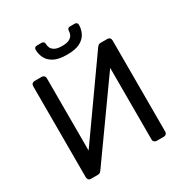

<svg xmlns="http://www.w3.org/2000/svg" viewBox="-198 -1037 1139 1190"><g transform="rotate(-30 371.0 -441.5)"><path d="M110 0Q99 0 93 -7Q87 -14 87 -24V-676Q87 -687 93.5 -693.5Q100 -700 110 -700H162Q172 -700 178.5 -693.5Q185 -687 185 -676V-159L558 -686Q561 -690 566.5 -695Q572 -700 583 -700H632Q642 -700 648.5 -693.5Q655 -687 655 -676V-23Q655 -13 648.5 -6.5Q642 0 632 0H581Q571 0 564 -6.5Q557 -13 557 -23V-536L185 -14Q183 -11 177 -5.5Q171 0 160 0ZM368 -740Q308 -740 274.5 -758Q241 -776 227 -804.5Q213 -833 213 -864Q213 -872 218 -877.5Q223 -883 232 -883H267Q276 -883 281 -877.5Q286 -872 286 -864Q286 -849 292.5 -835Q299 -821 317 -811.5Q335 -802 368 -802Q402 -802 419.5 -811.5Q437 -821 443.5 -835Q450 -849 450 -864Q450 -872 455 -877.5Q460 -883 469 -883H504Q513 -883 518 -877.5Q523 -872 523 -864Q523 -833 509 -804.5Q495 -776 462 -758Q429 -740 368 -740Z"/></g></svg>

Font: RubikRegular
Style: Regular
Weight: 400
Designer: Hubert and Fischer
Foundry: Hubert and Fischer
Version: Version 2.300;gftools[0.9.30]